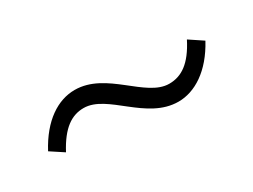

<svg xmlns="http://www.w3.org/2000/svg" viewBox="-28 -589 590 448"><g transform="rotate(-30 267.5 -365.5)"><path d="M366 -293C410 -293 457 -322 491 -385L455 -409C429 -358 401 -340 368 -340C305 -340 254 -438 169 -438C124 -438 78 -409 44 -345L79 -322C106 -373 134 -391 166 -391C230 -391 280 -293 366 -293Z"/></g></svg>

Font: Noto Sans CJK Light
Style: Regular
Weight: 300
Designer: Ryoko NISHIZUKA (kana & ideographs); Paul D. Hunt (Latin, Greek & Cyrillic); Wenlong ZHANG (bopomofo); Sandoll Communica
Foundry: Adobe Systems Incorporated
Version: Version 1.000;PS 1;hotconv 1.0.78;makeotf.lib2.5.61930